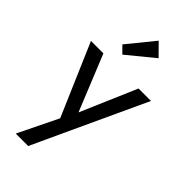

<svg xmlns="http://www.w3.org/2000/svg" viewBox="-288 -819 1090 1090"><g transform="rotate(45 257.0 -274.5)"><path d="M197 -546 357 -677 287 -748 156 -587ZM86 199H186L276 4L498 -475H398L253 -138L116 -475H16L203 -41Z"/></g></svg>

Font: Outfit
Style: Regular
Weight: 400
Designer: Rodrigo Fuenzalida
Foundry: fragTYPE
Version: Version 1.100;gftools[0.9.27]